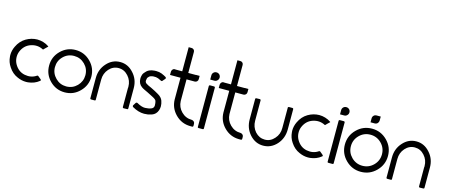

<svg xmlns="http://www.w3.org/2000/svg" viewBox="-47 -1278 4282 1832"><g transform="rotate(15 2094.0 -362.0)"><path d="M329.1 -86.9Q333 -84 339.8 -78.1Q347.7 -72.3 350.6 -69.3Q354.5 -65.4 359.4 -61.5Q363.3 -58.6 363.3 -53.7Q363.3 -49.8 359.4 -46.9Q335 -27.3 307.6 -16.6Q279.3 -5.9 250 -2.9Q240.2 -2 230.5 -2Q186.5 -2 143.6 -21.5Q89.8 -43.9 54.7 -97.7Q24.4 -141.6 20.5 -195.3Q19.5 -203.1 19.5 -210.9Q19.5 -255.9 40 -297.9Q68.4 -358.4 121.1 -389.6Q172.9 -419.9 230.5 -420.9Q230.5 -420.9 231.4 -420.9Q261.7 -420.9 291 -412.1Q321.3 -403.3 347.7 -384.8Q348.6 -383.8 348.6 -382.8Q348.6 -381.8 347.7 -380.9Q337.9 -371.1 328.1 -362.3Q318.4 -352.5 308.6 -342.8Q307.6 -342.8 307.6 -342.8Q306.6 -341.8 305.7 -342.8Q249 -373 185.5 -352.5Q121.1 -332 92.8 -263.7Q81.1 -234.4 83 -201.2Q85 -168.9 100.6 -140.6Q136.7 -77.1 201.2 -64.5Q266.6 -51.8 317.4 -86.9Q320.3 -88.9 323.2 -88.9Q326.2 -88.9 329.1 -86.9Z M611.3 -1Q525.4 -1 463.9 -62.5Q403.3 -124 403.3 -210Q403.3 -296.9 463.9 -357.4Q525.4 -418.9 611.3 -418.9Q697.3 -418.9 758.8 -357.4Q820.3 -295.9 820.3 -210Q820.3 -124 758.8 -62.5Q698.2 -1 611.3 -1ZM611.3 -360.4Q548.8 -360.4 504.9 -316.4Q460.9 -272.5 460.9 -210Q460.9 -148.4 505.9 -103.5Q549.8 -59.6 611.3 -59.6Q673.8 -59.6 717.8 -103.5Q761.7 -148.4 761.7 -210Q761.7 -272.5 717.8 -316.4Q673.8 -360.4 611.3 -360.4Z M1239.3 -210Q1239.3 -143.6 1239.3 -10.7Q1239.3 -5.9 1237.3 -2.9Q1234.4 -1 1230.5 -1Q1218.8 0 1195.3 0Q1191.4 0 1188.5 -2.9Q1185.5 -5.9 1185.5 -9.8Q1185.5 -27.3 1185.5 -63.5Q1185.5 -63.5 1185.5 -63.5Q1185.5 -63.5 1185.5 -63.5Q1185.5 -108.4 1185.5 -197.3Q1185.5 -197.3 1185.5 -197.3Q1185.5 -198.2 1185.5 -198.2Q1186.5 -201.2 1186.5 -204.1Q1186.5 -206.1 1186.5 -209Q1186.5 -270.5 1146.5 -314.5Q1107.4 -358.4 1051.8 -358.4Q996.1 -358.4 957 -314.5Q918 -270.5 918 -209Q918 -197.3 918 -178.7Q918 -159.2 918 -139.6Q918 -109.4 918 -84Q918 -59.6 918 -59.6Q918 -42 918 -6.8Q916 -3.9 914.1 -2Q912.1 -1 909.2 -1Q897.5 -1 874 -1Q870.1 -1 867.2 -2.9Q864.3 -5.9 864.3 -10.7Q864.3 -77.1 864.3 -210Q864.3 -295.9 918.9 -356.4Q973.6 -418 1051.8 -418Q1128.9 -418 1183.6 -356.4Q1239.3 -295.9 1239.3 -210Z M1397.5 0Q1368.2 0 1338.9 -8.8Q1309.6 -17.6 1281.2 -34.2Q1276.4 -37.1 1275.4 -42Q1274.4 -43.9 1274.4 -44.9Q1274.4 -47.9 1276.4 -51.8Q1282.2 -60.5 1293.9 -79.1Q1296.9 -83 1301.8 -84Q1305.7 -85 1310.5 -83Q1357.4 -55.7 1391.6 -56.6Q1426.8 -57.6 1451.2 -67.4Q1475.6 -76.2 1476.6 -102.5Q1476.6 -128.9 1470.7 -146.5Q1465.8 -161.1 1432.6 -177.7Q1399.4 -195.3 1375 -207Q1357.4 -214.8 1341.8 -222.7Q1325.2 -230.5 1314.5 -238.3Q1295.9 -251 1286.1 -270.5Q1276.4 -290 1276.4 -314.5Q1276.4 -330.1 1279.3 -340.8Q1282.2 -352.5 1283.2 -355.5Q1289.1 -372.1 1313.5 -395.5Q1337.9 -418.9 1386.7 -422.9Q1395.5 -423.8 1404.3 -423.8Q1435.5 -423.8 1460 -414.1Q1490.2 -401.4 1504.9 -391.6Q1509.8 -388.7 1509.8 -382.8Q1510.7 -377.9 1507.8 -374Q1503.9 -370.1 1497.1 -362.3Q1493.2 -357.4 1485.4 -348.6Q1483.4 -345.7 1478.5 -344.7Q1474.6 -344.7 1470.7 -346.7Q1460 -352.5 1439.5 -361.3Q1418.9 -369.1 1391.6 -367.2Q1360.4 -364.3 1349.6 -351.6Q1337.9 -339.8 1336.9 -336.9Q1336.9 -335.9 1336.9 -335Q1336.9 -334 1333 -314.5Q1330.1 -294.9 1346.7 -283.2Q1355.5 -277.3 1369.1 -270.5Q1383.8 -263.7 1399.4 -256.8Q1440.4 -237.3 1476.6 -215.8Q1513.7 -194.3 1524.4 -163.1Q1534.2 -134.8 1534.2 -109.4Q1534.2 -88.9 1527.3 -69.3Q1512.7 -27.3 1471.7 -12.7Q1452.1 -6.8 1433.6 -2.9Q1415 0 1397.5 0Z M1882.8 -30.3Q1882.8 -23.4 1882.8 -9.8Q1882.8 -5.9 1879.9 -2.9Q1877 0 1873 0Q1866.2 0 1852.5 0Q1767.6 -1 1707 -61.5Q1646.5 -122.1 1644.5 -207Q1644.5 -279.3 1644.5 -421.9Q1621.1 -421.9 1572.3 -421.9Q1570.3 -421.9 1566.4 -421.9Q1558.6 -421.9 1549.8 -421.9Q1541 -421.9 1541 -421.9Q1541 -432.6 1541 -452.1Q1541 -461.9 1545.9 -470.7Q1551.8 -480.5 1560.5 -484.4Q1565.4 -486.3 1570.3 -486.3Q1575.2 -486.3 1579.1 -485.4Q1600.6 -485.4 1644.5 -485.4Q1644.5 -554.7 1644.5 -693.4Q1664.1 -693.4 1704.1 -693.4Q1704.1 -624 1704.1 -485.4Q1728.5 -485.4 1778.3 -485.4Q1779.3 -485.4 1781.2 -486.3Q1783.2 -486.3 1785.2 -486.3Q1791 -486.3 1803.7 -486.3Q1816.4 -486.3 1816.4 -486.3Q1816.4 -479.5 1816.4 -470.7Q1816.4 -460.9 1816.4 -454.1Q1816.4 -440.4 1807.6 -431.6Q1797.9 -421.9 1785.2 -421.9Q1757.8 -421.9 1704.1 -421.9Q1704.1 -388.7 1704.1 -323.2Q1704.1 -319.3 1704.1 -312.5Q1704.1 -312.5 1704.1 -312.5Q1704.1 -312.5 1704.1 -311.5Q1704.1 -277.3 1704.1 -208Q1706.1 -147.5 1749 -104.5Q1792 -61.5 1852.5 -61.5Q1865.2 -60.5 1874 -51.8Q1882.8 -43 1882.8 -30.3ZM1704.1 -693.4Q1704.1 -680.7 1695.3 -671.9Q1686.5 -663.1 1673.8 -663.1Q1662.1 -663.1 1654.3 -670.9Q1645.5 -678.7 1644.5 -690.4Q1644.5 -701.2 1644.5 -723.6Q1654.3 -723.6 1673.8 -723.6Q1686.5 -723.6 1695.3 -714.8Q1704.1 -706.1 1704.1 -693.4Z M1963.9 -478.5Q1956.1 -478.5 1939.5 -478.5Q1922.9 -478.5 1922.9 -478.5Q1922.9 -487.3 1922.9 -499Q1922.9 -510.7 1922.9 -519.5Q1922.9 -537.1 1934.6 -548.8Q1946.3 -560.5 1963.9 -560.5Q1980.5 -560.5 1993.2 -548.8Q2004.9 -536.1 2004.9 -519.5Q2004.9 -502.9 1993.2 -491.2Q1981.4 -478.5 1963.9 -478.5ZM1934.6 -2.9Q1930.7 -2.9 1927.7 -4.9Q1925.8 -7.8 1925.8 -11.7Q1925.8 -78.1 1925.8 -211.9Q1925.8 -279.3 1925.8 -415Q1925.8 -418.9 1928.7 -421.9Q1931.6 -424.8 1935.5 -424.8Q1949.2 -424.8 1975.6 -424.8Q1979.5 -424.8 1982.4 -421.9Q1985.4 -418.9 1985.4 -415Q1985.4 -384.8 1985.4 -323.2Q1985.4 -320.3 1985.4 -313.5Q1985.4 -313.5 1985.4 -313.5Q1985.4 -313.5 1985.4 -312.5Q1985.4 -242.2 1985.4 -100.6Q1985.4 -70.3 1985.4 -11.7Q1985.4 -7.8 1982.4 -4.9Q1980.5 -2.9 1976.6 -2.9Q1962.9 -2.9 1934.6 -2.9Z M2364.3 -30.3Q2364.3 -23.4 2364.3 -9.8Q2364.3 -5.9 2361.3 -2.9Q2358.4 0 2354.5 0Q2347.7 0 2334 0Q2249 -1 2188.5 -61.5Q2127.9 -122.1 2126 -207Q2126 -279.3 2126 -421.9Q2102.5 -421.9 2053.7 -421.9Q2051.8 -421.9 2047.9 -421.9Q2040 -421.9 2031.2 -421.9Q2022.5 -421.9 2022.5 -421.9Q2022.5 -432.6 2022.5 -452.1Q2022.5 -461.9 2027.3 -470.7Q2033.2 -480.5 2042 -484.4Q2046.9 -486.3 2051.8 -486.3Q2056.6 -486.3 2060.5 -485.4Q2082 -485.4 2126 -485.4Q2126 -554.7 2126 -693.4Q2145.5 -693.4 2185.5 -693.4Q2185.5 -624 2185.5 -485.4Q2210 -485.4 2259.8 -485.4Q2260.7 -485.4 2262.7 -486.3Q2264.6 -486.3 2266.6 -486.3Q2272.5 -486.3 2285.2 -486.3Q2297.9 -486.3 2297.9 -486.3Q2297.9 -479.5 2297.9 -470.7Q2297.9 -460.9 2297.9 -454.1Q2297.9 -440.4 2289.1 -431.6Q2279.3 -421.9 2266.6 -421.9Q2239.3 -421.9 2185.5 -421.9Q2185.5 -388.7 2185.5 -323.2Q2185.5 -319.3 2185.5 -312.5Q2185.5 -312.5 2185.5 -312.5Q2185.5 -312.5 2185.5 -311.5Q2185.5 -277.3 2185.5 -208Q2187.5 -147.5 2230.5 -104.5Q2273.4 -61.5 2334 -61.5Q2346.7 -60.5 2355.5 -51.8Q2364.3 -43 2364.3 -30.3ZM2185.5 -693.4Q2185.5 -680.7 2176.8 -671.9Q2168 -663.1 2155.3 -663.1Q2143.6 -663.1 2135.7 -670.9Q2127 -678.7 2126 -690.4Q2126 -701.2 2126 -723.6Q2135.7 -723.6 2155.3 -723.6Q2168 -723.6 2176.8 -714.8Q2185.5 -706.1 2185.5 -693.4Z M2384.8 -210Q2384.8 -276.4 2384.8 -410.2Q2384.8 -414.1 2386.7 -417Q2389.6 -419.9 2394.5 -419.9Q2405.3 -419.9 2428.7 -420.9Q2432.6 -420.9 2435.5 -418Q2438.5 -415 2438.5 -411.1Q2438.5 -393.6 2438.5 -357.4Q2438.5 -357.4 2438.5 -357.4Q2438.5 -357.4 2438.5 -357.4Q2438.5 -312.5 2438.5 -222.7Q2438.5 -221.7 2438.5 -221.7Q2438.5 -220.7 2438.5 -220.7Q2438.5 -217.8 2438.5 -215.8Q2438.5 -212.9 2438.5 -210Q2438.5 -148.4 2477.5 -103.5Q2517.6 -59.6 2573.2 -59.6Q2628.9 -59.6 2668 -104.5Q2708 -148.4 2707 -210.9Q2707 -222.7 2707 -241.2Q2707 -260.7 2707 -281.2Q2707 -311.5 2707 -335.9Q2707 -361.3 2707 -361.3Q2707 -378.9 2707 -414.1Q2708 -417 2710.9 -418Q2712.9 -419.9 2715.8 -419.9Q2727.5 -419.9 2751 -419.9Q2754.9 -419.9 2757.8 -417Q2760.7 -414.1 2760.7 -410.2Q2760.7 -343.8 2760.7 -210Q2760.7 -123 2706.1 -61.5Q2650.4 0 2572.3 0Q2495.1 0 2439.5 -61.5Q2384.8 -123 2384.8 -210Z M3114.3 -86.9Q3118.2 -84 3125 -78.1Q3132.8 -72.3 3135.7 -69.3Q3139.6 -65.4 3144.5 -61.5Q3148.4 -58.6 3148.4 -53.7Q3148.4 -49.8 3144.5 -46.9Q3120.1 -27.3 3092.8 -16.6Q3064.5 -5.9 3035.2 -2.9Q3025.4 -2 3015.6 -2Q2971.7 -2 2928.7 -21.5Q2875 -43.9 2839.8 -97.7Q2809.6 -141.6 2805.7 -195.3Q2804.7 -203.1 2804.7 -210.9Q2804.7 -255.9 2825.2 -297.9Q2853.5 -358.4 2906.2 -389.6Q2958 -419.9 3015.6 -420.9Q3015.6 -420.9 3016.6 -420.9Q3046.9 -420.9 3076.2 -412.1Q3106.4 -403.3 3132.8 -384.8Q3133.8 -383.8 3133.8 -382.8Q3133.8 -381.8 3132.8 -380.9Q3123 -371.1 3113.3 -362.3Q3103.5 -352.5 3093.8 -342.8Q3092.8 -342.8 3092.8 -342.8Q3091.8 -341.8 3090.8 -342.8Q3034.2 -373 2970.7 -352.5Q2906.2 -332 2877.9 -263.7Q2866.2 -234.4 2868.2 -201.2Q2870.1 -168.9 2885.7 -140.6Q2921.9 -77.1 2986.3 -64.5Q3051.8 -51.8 3102.5 -86.9Q3105.5 -88.9 3108.4 -88.9Q3111.3 -88.9 3114.3 -86.9Z M3246.1 -478.5Q3238.3 -478.5 3221.7 -478.5Q3205.1 -478.5 3205.1 -478.5Q3205.1 -487.3 3205.1 -499Q3205.1 -510.7 3205.1 -519.5Q3205.1 -537.1 3216.8 -548.8Q3228.5 -560.5 3246.1 -560.5Q3262.7 -560.5 3275.4 -548.8Q3287.1 -536.1 3287.1 -519.5Q3287.1 -502.9 3275.4 -491.2Q3263.7 -478.5 3246.1 -478.5ZM3216.8 -2.9Q3212.9 -2.9 3210 -4.9Q3208 -7.8 3208 -11.7Q3208 -78.1 3208 -211.9Q3208 -279.3 3208 -415Q3208 -418.9 3210.9 -421.9Q3213.9 -424.8 3217.8 -424.8Q3231.4 -424.8 3257.8 -424.8Q3261.7 -424.8 3264.6 -421.9Q3267.6 -418.9 3267.6 -415Q3267.6 -384.8 3267.6 -323.2Q3267.6 -320.3 3267.6 -313.5Q3267.6 -313.5 3267.6 -313.5Q3267.6 -313.5 3267.6 -312.5Q3267.6 -242.2 3267.6 -100.6Q3267.6 -70.3 3267.6 -11.7Q3267.6 -7.8 3264.6 -4.9Q3262.7 -2.9 3258.8 -2.9Q3245.1 -2.9 3216.8 -2.9Z M3537.1 0Q3449.2 0 3386.7 -62.5Q3324.2 -125 3324.2 -212.9Q3324.2 -300.8 3386.7 -363.3Q3449.2 -425.8 3537.1 -425.8Q3625 -425.8 3687.5 -363.3Q3750 -300.8 3750 -212.9Q3750 -125 3687.5 -62.5Q3625 0 3537.1 0ZM3537.1 -366.2Q3473.6 -366.2 3428.7 -321.3Q3383.8 -276.4 3383.8 -212.9Q3383.8 -149.4 3428.7 -104.5Q3473.6 -59.6 3537.1 -59.6Q3600.6 -59.6 3645.5 -104.5Q3690.4 -149.4 3690.4 -212.9Q3690.4 -276.4 3645.5 -321.3Q3600.6 -366.2 3537.1 -366.2ZM3544.9 -480.5Q3537.1 -480.5 3521.5 -480.5Q3505.9 -480.5 3505.9 -480.5Q3505.9 -489.3 3505.9 -500Q3505.9 -511.7 3505.9 -519.5Q3505.9 -536.1 3517.6 -547.9Q3528.3 -558.6 3544.9 -558.6Q3560.5 -558.6 3572.3 -547.9Q3583 -536.1 3583 -519.5Q3583 -503.9 3572.3 -492.2Q3560.5 -481.4 3544.9 -480.5ZM3546.9 -558.6Q3554.7 -558.6 3570.3 -558.6Q3585.9 -558.6 3585.9 -558.6Q3585.9 -550.8 3585.9 -540Q3585.9 -528.3 3585.9 -519.5Q3585.9 -503.9 3575.2 -492.2Q3563.5 -480.5 3546.9 -480.5Q3530.3 -480.5 3519.5 -492.2Q3507.8 -503.9 3507.8 -519.5Q3507.8 -536.1 3519.5 -547.9Q3531.2 -558.6 3546.9 -558.6Z M4165 -210Q4165 -143.6 4165 -10.7Q4165 -5.9 4163.1 -2.9Q4160.2 -1 4156.2 -1Q4144.5 0 4121.1 0Q4117.2 0 4114.3 -2.9Q4111.3 -5.9 4111.3 -9.8Q4111.3 -27.3 4111.3 -63.5Q4111.3 -63.5 4111.3 -63.5Q4111.3 -63.5 4111.3 -63.5Q4111.3 -108.4 4111.3 -197.3Q4111.3 -197.3 4111.3 -197.3Q4111.3 -198.2 4111.3 -198.2Q4112.3 -201.2 4112.3 -204.1Q4112.3 -206.1 4112.3 -209Q4112.3 -270.5 4072.3 -314.5Q4033.2 -358.4 3977.5 -358.4Q3921.9 -358.4 3882.8 -314.5Q3843.8 -270.5 3843.8 -209Q3843.8 -197.3 3843.8 -178.7Q3843.8 -159.2 3843.8 -139.6Q3843.8 -109.4 3843.8 -84Q3843.8 -59.6 3843.8 -59.6Q3843.8 -42 3843.8 -6.8Q3841.8 -3.9 3839.8 -2Q3837.9 -1 3835 -1Q3823.2 -1 3799.8 -1Q3795.9 -1 3793 -2.9Q3790 -5.9 3790 -10.7Q3790 -77.1 3790 -210Q3790 -295.9 3844.7 -356.4Q3899.4 -418 3977.5 -418Q4054.7 -418 4109.4 -356.4Q4165 -295.9 4165 -210Z"/></g></svg>

Font: Citrica
Style: Regular
Weight: 400
Designer: Mario Otalvaro
Version: Version 1.0